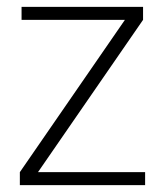

<svg xmlns="http://www.w3.org/2000/svg" viewBox="-20 -541 487 561"><path d="M38 0V-38L345 -483H43V-521H398V-483L91 -38H404V0Z"/></svg>

Font: DM Sans 10pt ExtraLight
Style: Regular
Weight: 250
Version: Version 4.004;gftools[0.9.30]